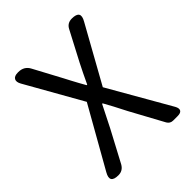

<svg xmlns="http://www.w3.org/2000/svg" viewBox="-204 -856 979 979"><g transform="rotate(-45 286.0 -366.5)"><path d="M507.8 0H475.6Q454.1 0 443.4 -18.6L345.7 -198.2Q307.6 -273.4 283.2 -316.4H279.3Q256.8 -271.5 219.7 -198.2L129.9 -29.3Q113.3 0 81.1 0Q16.6 0 47.9 -54.7L231.4 -378.9L59.6 -682.6Q46.9 -705.1 54.7 -719.2Q62.5 -733.4 88.9 -733.4H91.8Q133.8 -733.4 152.3 -697.3L233.4 -545.9Q239.3 -534.2 250 -514.2Q260.7 -494.1 270.5 -476.1Q280.3 -458 291 -439.5H294.9Q323.2 -500 346.7 -545.9L429.7 -704.1Q444.3 -733.4 477.5 -733.4Q543 -733.4 510.7 -677.7L341.8 -374L532.2 -42Q543 -22.5 536.6 -11.2Q530.3 0 507.8 0Z"/></g></svg>

Font: GenSenMaruGothic TW TTF Regular
Style: Regular
Weight: 400
Version: Version 1.301